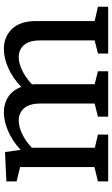

<svg xmlns="http://www.w3.org/2000/svg" viewBox="187 -767 580 994"><g transform="rotate(-90 477.0 -270.0)"><path d="M865 -70 939 -53V0H697V-53L765 -70V-351Q765 -407 741.5 -435Q718 -463 678 -463Q647 -463 610 -445.5Q573 -428 537 -394Q538 -388 538 -377V-70L605 -53V0H370V-53L438 -70V-351Q438 -407 414 -435Q390 -463 351 -463Q318 -463 281 -445.5Q244 -428 209 -395V-69L277 -53V0H35V-53L109 -71V-456L35 -474V-527L187 -534L198 -453Q243 -495 294.5 -517.5Q346 -540 393 -540Q438 -540 472.5 -517.5Q507 -495 524 -450Q570 -494 621.5 -517Q673 -540 720 -540Q784 -540 824.5 -497.5Q865 -455 865 -374Z"/></g></svg>

Font: Bitter Pro Medium
Style: Regular
Weight: 500
Designer: Sol Matas, and Bitter project Authors
Foundry: Sol Matas
Version: Version 1.010